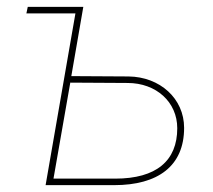

<svg xmlns="http://www.w3.org/2000/svg" viewBox="-20 -540 622 560"><path d="M113 0H313C441 0 517 -56 517 -167C517 -253 446 -316 355 -317L188 -318L223 -520H61L57 -501H200ZM136 -19 185 -299 352 -298C436 -298 497 -242 497 -166C497 -71 436 -19 316 -19Z"/></svg>

Font: Fixel Display 20240404 Thin
Style: Italic
Weight: 100
Italic angle: -10°
Designer: AlfaBravo + MacPaw
Foundry: Kyrylo Tkachov, Marchela Mozhyna, Serhii Makarenko, Maria Weinstein, Zakhar Kryvoshyya
Version: Version 1.211;Glyphs 3.2 (3225)